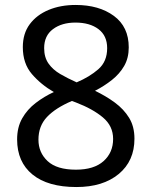

<svg xmlns="http://www.w3.org/2000/svg" viewBox="-20 -744 612 774"><path d="M285 -724Q379 -724 439 -680Q499 -636 499 -553Q499 -510 480.5 -478Q462 -446 431 -421.5Q400 -397 363 -378Q407 -357 443 -330.5Q479 -304 500.5 -269Q522 -234 522 -185Q522 -95 458.5 -42.5Q395 10 288 10Q173 10 111 -40.5Q49 -91 49 -182Q49 -231 69.5 -267Q90 -303 124 -329Q158 -355 197 -373Q145 -403 108.5 -445.5Q72 -488 72 -554Q72 -609 100 -646.5Q128 -684 176 -704Q224 -724 285 -724ZM284 -653Q229 -653 193.5 -626.5Q158 -600 158 -550Q158 -513 175.5 -488Q193 -463 223 -445.5Q253 -428 289 -412Q341 -434 376.5 -465Q412 -496 412 -550Q412 -600 377 -626.5Q342 -653 284 -653ZM135 -181Q135 -129 172 -94.5Q209 -60 286 -60Q359 -60 397.5 -94.5Q436 -129 436 -184Q436 -236 395 -270.5Q354 -305 286 -331L270 -337Q204 -309 169.5 -272.5Q135 -236 135 -181Z"/></svg>

Font: Noto Sans Samaritan
Style: Regular
Weight: 400
Designer: Monotype Design Team
Foundry: Monotype Imaging Inc.
Version: Version 2.001; ttfautohint (v1.8.4.7-5d5b)